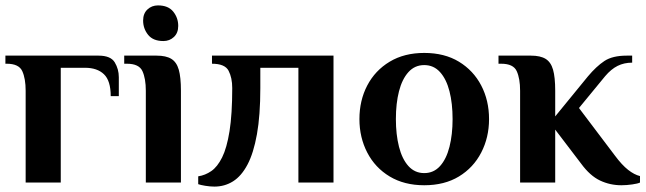

<svg xmlns="http://www.w3.org/2000/svg" viewBox="-21 -676 2391 711"><path d="M74 0V-340Q74 -385 61.5 -412.5Q49 -440 4 -440H-1V-470H344Q389 -470 404 -445Q419 -420 419 -390V-320H389Q389 -377 364 -401Q339 -425 294 -425H204V0Z M519 0V-340Q519 -385 506.5 -412.5Q494 -440 449 -440H439V-470H559Q594 -470 613.5 -458Q633 -446 641 -418Q649 -390 649 -340V0ZM584 -524Q546 -524 527.5 -547Q509 -570 509 -600Q509 -626 525 -641Q541 -656 564 -656Q602 -656 620.5 -633Q639 -610 639 -580Q639 -554 623 -539Q607 -524 584 -524Z M773 15Q757 15 739 12Q721 9 713 6V-23Q739 -27 761.5 -42.5Q784 -58 801.5 -93Q819 -128 829 -190.5Q839 -253 839 -350Q839 -388 825.5 -414Q812 -440 764 -440V-470H1214V0H1084V-425H943V-350Q943 -249 930.5 -179Q918 -109 895.5 -66.5Q873 -24 842 -4.5Q811 15 773 15Z M1550 10Q1476 10 1422 -22.5Q1368 -55 1339 -111Q1310 -167 1310 -235Q1310 -304 1339 -359.5Q1368 -415 1422 -447.5Q1476 -480 1550 -480Q1625 -480 1678.5 -447.5Q1732 -415 1761 -359.5Q1790 -304 1790 -235Q1790 -167 1761 -111Q1732 -55 1678.5 -22.5Q1625 10 1550 10ZM1550 -35Q1585 -35 1608.5 -61Q1632 -87 1643.5 -132.5Q1655 -178 1655 -235Q1655 -293 1643.5 -338Q1632 -383 1608.5 -409Q1585 -435 1550 -435Q1515 -435 1491.5 -409Q1468 -383 1456.5 -338Q1445 -293 1445 -235Q1445 -178 1456.5 -132.5Q1468 -87 1491.5 -61Q1515 -35 1550 -35Z M2280 10Q2238 10 2201 -7.5Q2164 -25 2131 -70L2035 -196V0H1905V-340Q1905 -385 1892.5 -412.5Q1880 -440 1835 -440H1825V-470H1945Q1980 -470 1999.5 -458Q2019 -446 2027 -418Q2035 -390 2035 -340V-245L2156 -393Q2187 -430 2217 -450Q2247 -470 2300 -470H2320V-444Q2290 -444 2266 -432Q2242 -420 2220 -394L2123 -276L2256 -100Q2282 -65 2305 -47Q2328 -29 2349 -24V0Q2341 4 2320 7Q2299 10 2280 10Z"/></svg>

Font: El Messiri
Style: Regular
Weight: 400
Designer: Mohamed Gaber
Foundry: Kief Type Foundry
Version: Version 2.020